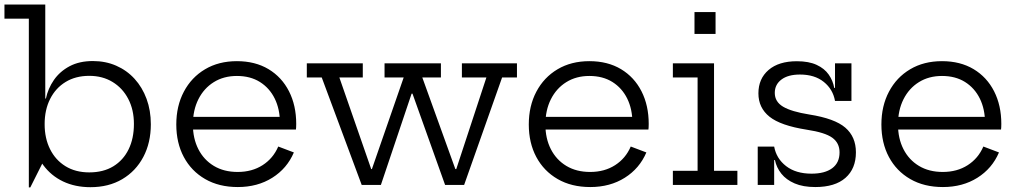

<svg xmlns="http://www.w3.org/2000/svg" viewBox="-20 -810 4457 841"><path d="M106.3 10.8V-728.1H-0.5V-790H178.3V-345.9L175.6 -283.4V-216.8L178.3 -119.8L112.8 10.8ZM376.1 9.9Q309.1 9.9 256.3 -15.2Q203.5 -40.4 169.2 -87.2Q134.9 -134 123.3 -198.6L175.5 -266.2Q175.5 -204.6 199.1 -157Q222.7 -109.3 266.6 -82.1Q310.6 -54.9 371 -54.9Q432.6 -54.9 476.3 -81.5Q520 -108.2 543.3 -155.9Q566.6 -203.6 566.6 -267.1Q566.6 -329.2 541.8 -376.7Q517.1 -424.2 473 -451Q429 -477.8 371 -477.8Q311.4 -477.8 267.4 -451Q223.5 -424.2 199.5 -376.5Q175.5 -328.9 175.5 -266.2L164 -378.3H181.1Q190.4 -422.5 216.2 -459.8Q242.1 -497.1 284.8 -519.9Q327.5 -542.6 386.9 -542.6Q442.4 -542.6 488.9 -522.3Q535.4 -502 569.4 -464.8Q603.3 -427.7 622 -376.9Q640.7 -326.2 640.7 -265.6Q640.7 -184.8 607.8 -122.6Q575 -60.4 515.5 -25.2Q456 9.9 376.1 9.9Z M1021.6 9.3Q939.1 9.3 878.6 -25.7Q818 -60.7 785.1 -122.4Q752.2 -184.1 752.2 -264.6Q752.2 -345.9 785.4 -408.5Q818.5 -471.2 878.2 -506.6Q937.9 -542.1 1017.7 -542.1Q1097.6 -542.1 1156 -507.2Q1214.3 -472.2 1245.9 -410.1Q1277.5 -348 1277.5 -267.1Q1277.5 -257.7 1277.1 -252.1Q1276.8 -246.5 1276.2 -242.7H1204.8Q1205.5 -248.6 1205.8 -255.8Q1206.1 -263 1206.1 -272.3Q1206.1 -331.9 1183.4 -378.2Q1160.6 -424.4 1118.5 -450.9Q1076.3 -477.3 1017.7 -477.3Q960 -477.3 916.6 -450.3Q873.1 -423.2 849 -375.3Q824.9 -327.4 824.9 -264.6Q824.9 -203.6 848.8 -156.7Q872.7 -109.8 916.7 -83.3Q960.7 -56.8 1021 -56.8Q1084 -56.8 1130.3 -86.6Q1176.6 -116.3 1198.8 -168.2L1267.2 -142.3Q1237.3 -72 1172.7 -31.4Q1108.1 9.3 1021.6 9.3ZM797.7 -242.7V-298.1H1254.6L1275.5 -242.7Z M2003.2 -532.5H2244.4V-470.6H2179.3L2013 0H1929.6L1761 -472L1818 -399.6H1749.9L1807.2 -472L1648.4 0H1564.3L1389.3 -470.6H1323.9V-532.5H1569.1V-470.6H1466.5L1630.1 0L1570.2 -69.5H1639.3L1584.9 0L1748.2 -470.6H1664.4V-532.5H1911.3V-470.6H1829.8L1999.6 0L1938.4 -69.5H2007.1L1955.7 0L2110.5 -470.6H2003.2Z M2565.6 9.3Q2483.1 9.3 2422.6 -25.7Q2362 -60.7 2329.1 -122.4Q2296.2 -184.1 2296.2 -264.6Q2296.2 -345.9 2329.4 -408.5Q2362.5 -471.2 2422.2 -506.6Q2481.9 -542.1 2561.7 -542.1Q2641.6 -542.1 2700 -507.2Q2758.3 -472.2 2789.9 -410.1Q2821.5 -348 2821.5 -267.1Q2821.5 -257.7 2821.1 -252.1Q2820.8 -246.5 2820.2 -242.7H2748.8Q2749.5 -248.6 2749.8 -255.8Q2750.1 -263 2750.1 -272.3Q2750.1 -331.9 2727.4 -378.2Q2704.6 -424.4 2662.5 -450.9Q2620.3 -477.3 2561.7 -477.3Q2504 -477.3 2460.6 -450.3Q2417.1 -423.2 2393 -375.3Q2368.9 -327.4 2368.9 -264.6Q2368.9 -203.6 2392.8 -156.7Q2416.7 -109.8 2460.7 -83.3Q2504.7 -56.8 2565 -56.8Q2628 -56.8 2674.3 -86.6Q2720.6 -116.3 2742.8 -168.2L2811.2 -142.3Q2781.3 -72 2716.7 -31.4Q2652.1 9.3 2565.6 9.3ZM2341.7 -242.7V-298.1H2798.6L2819.5 -242.7Z M3107.6 -61.9H3209.9V0H2927.3V-61.9H3035.6V-470.6H2927.3V-532.5H3107.6ZM3022 -757.2H3114.3V-661.3H3022Z M3551.2 9.3Q3497.5 9.3 3460.7 -6.6Q3423.8 -22.5 3402.5 -49.2Q3381.2 -76 3374.3 -109H3356.5L3371 -168Q3380.5 -115.5 3423.3 -82.4Q3466.1 -49.3 3534.6 -49.3Q3593.1 -49.3 3625.2 -73.2Q3657.4 -97.1 3657.4 -142.5Q3657.4 -183.8 3625.5 -206.8Q3593.6 -229.9 3513.7 -241.9Q3399.1 -259.9 3350.6 -298.8Q3302 -337.7 3302 -401.1Q3302 -465.2 3346.5 -503.5Q3391 -541.8 3470.5 -541.8Q3522.9 -541.8 3557.2 -525.8Q3591.5 -509.9 3610 -483.3Q3628.5 -456.6 3634.2 -424.7H3652L3637.5 -368Q3628.5 -418.9 3588.4 -451.2Q3548.3 -483.5 3483.9 -483.5Q3432 -483.5 3402.9 -461.6Q3373.7 -439.7 3373.7 -403.1Q3373.7 -364.3 3410.2 -342.6Q3446.7 -321 3525.2 -308.4Q3636.2 -290.9 3682.6 -250.9Q3729.1 -210.8 3729.1 -142.8Q3729.1 -71.3 3683.4 -31Q3637.7 9.3 3551.2 9.3ZM3299 0V-168H3371V0ZM3637.5 -368V-532.5H3709.5V-368Z M4110.1 9.3Q4027.6 9.3 3967.1 -25.7Q3906.5 -60.7 3873.6 -122.4Q3840.7 -184.1 3840.7 -264.6Q3840.7 -345.9 3873.9 -408.5Q3907 -471.2 3966.7 -506.6Q4026.4 -542.1 4106.2 -542.1Q4186.1 -542.1 4244.5 -507.2Q4302.8 -472.2 4334.4 -410.1Q4366 -348 4366 -267.1Q4366 -257.7 4365.6 -252.1Q4365.3 -246.5 4364.7 -242.7H4293.3Q4294 -248.6 4294.3 -255.8Q4294.6 -263 4294.6 -272.3Q4294.6 -331.9 4271.9 -378.2Q4249.1 -424.4 4207 -450.9Q4164.8 -477.3 4106.2 -477.3Q4048.5 -477.3 4005.1 -450.3Q3961.6 -423.2 3937.5 -375.3Q3913.4 -327.4 3913.4 -264.6Q3913.4 -203.6 3937.3 -156.7Q3961.2 -109.8 4005.2 -83.3Q4049.2 -56.8 4109.5 -56.8Q4172.5 -56.8 4218.8 -86.6Q4265.1 -116.3 4287.3 -168.2L4355.7 -142.3Q4325.8 -72 4261.2 -31.4Q4196.6 9.3 4110.1 9.3ZM3886.2 -242.7V-298.1H4343.1L4364 -242.7Z"/></svg>

Font: Hepta Slab ExtraLight
Style: Regular
Weight: 200
Designer: Michael LaGattuta
Foundry: Michael LaGattuta
Version: Version 1.100